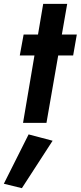

<svg xmlns="http://www.w3.org/2000/svg" viewBox="-66 -640 420 1000"><path d="M57 -460 37 -351H315L334 -460ZM159 -620 54 0H176L284 -620ZM83 60 -46 317 48 340 208 93Z"/></svg>

Font: Jost SemiBold
Style: Italic
Weight: 600
Italic angle: -5°
Version: Version 3.710